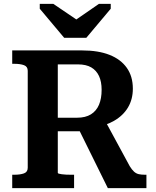

<svg xmlns="http://www.w3.org/2000/svg" viewBox="-20 -970 802 990"><path d="M311 -775H425L551 -925V-950H490L335 -843L410 -845L255 -950H185V-925ZM378 -320 536 0H735V-69H726Q709 -69 695.5 -72Q682 -75 671 -85Q660 -95 649 -113L520 -351ZM278 -79V-638H382Q424 -638 450.5 -622.5Q477 -607 490.5 -578Q504 -549 504 -507Q504 -462 490.5 -430Q477 -398 449 -380.5Q421 -363 377 -363H257V-293H411Q419 -294 425.5 -296.5Q432 -299 439.5 -302.5Q447 -306 454 -310Q521 -320 568 -347Q615 -374 640 -416Q665 -458 665 -513Q665 -576 634 -620Q603 -664 545 -687Q487 -710 404 -710H43V-641H54Q84 -641 103.5 -634Q123 -627 123 -605V-105Q123 -83 103.5 -76Q84 -69 54 -69H43V0H362V-69H347Q334 -69 321.5 -69.5Q309 -70 299 -71.5Q289 -73 283.5 -74.5Q278 -76 278 -79Z"/></svg>

Font: Roboto Serif 20pt SemiBold
Style: Regular
Weight: 600
Version: Version 1.008